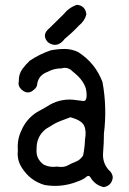

<svg xmlns="http://www.w3.org/2000/svg" viewBox="-20 -769 540 802"><path d="M244.1 -708Q268.6 -738.3 301.8 -749Q336.9 -745.1 340.8 -709Q334 -681.6 310.5 -663.1Q282.2 -632.8 251 -607.4Q218.8 -564.5 179.7 -592.8Q152.3 -624 186.5 -651.4Q214.8 -679.7 244.1 -708ZM191.4 -558.6Q220.7 -564.5 250.5 -564.5Q280.3 -564.5 307.6 -550.8Q378.9 -504.9 408.2 -425.8Q427.7 -319.3 414.1 -210.9Q414.1 -171.9 410.6 -130.9Q407.2 -89.8 433.6 -59.6Q449.2 -46.9 451.2 -28.3Q447.3 5.9 414.1 12.7Q380.9 5.9 361.3 -22.5Q352.5 -41 340.8 -30.3Q329.1 -19.5 303.7 -10.7Q237.3 15.6 167 3.9Q105.5 -13.7 71.3 -68.4Q49.8 -101.6 54.7 -140.6Q52.7 -164.1 56.6 -185.1Q60.5 -206.1 69.3 -223.6Q89.8 -272.5 134.8 -300.8Q154.3 -311.5 174.8 -323.2Q225.6 -357.4 285.2 -352.5Q308.6 -349.6 327.1 -347.2Q345.7 -344.7 340.8 -387.2Q335.9 -429.7 283.2 -470.7Q263.7 -491.2 236.3 -483.4Q205.1 -483.4 178.7 -468.8Q141.6 -455.1 135.7 -419.9Q134.8 -404.3 123 -395.5Q96.7 -370.1 69.3 -395.5Q53.7 -410.2 58.6 -430.7Q57.6 -458 73.2 -480.5Q86.9 -499 104.5 -515.6Q145.5 -543 191.4 -558.6ZM274.4 -279.3Q224.6 -261.7 207.5 -252Q190.4 -242.2 171.9 -230.5Q131.8 -199.2 132.8 -146.5Q128.9 -105.5 163.1 -81.1Q189.5 -68.4 217.8 -73.2Q246.1 -68.4 263.2 -78.1Q280.3 -87.9 296.9 -93.8Q313.5 -99.6 327.1 -119.1Q334 -152.3 335 -185.5Q341.8 -222.7 331.1 -244.6Q320.3 -266.6 274.4 -279.3Z"/></svg>

Font: NaikaiFont
Style: Regular
Weight: 400
Version: Version 1.67